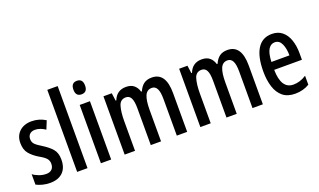

<svg xmlns="http://www.w3.org/2000/svg" viewBox="-78 -1211 2778 1671"><g transform="rotate(-20 1310.5 -375.0)"><path d="M319 -149Q319 -72 277 -31Q235 10 160 10Q122 10 89.5 1.5Q57 -7 32 -20V-117Q55 -99 88 -87Q121 -75 154 -75Q187 -75 205.5 -93Q224 -111 224 -145Q224 -173 206.5 -193.5Q189 -214 142 -240Q92 -270 62 -306.5Q32 -343 32 -405Q32 -471 74.5 -510.5Q117 -550 187 -550Q223 -550 255 -540.5Q287 -531 316 -513L285 -437Q263 -452 239 -461Q215 -470 190 -470Q159 -470 141.5 -453Q124 -436 124 -408Q124 -379 141.5 -360.5Q159 -342 207 -313Q257 -282 288 -246.5Q319 -211 319 -149Z M507 0H411V-760H507Z M679 -746Q733 -746 733 -683Q733 -621 679 -621Q625 -621 625 -683Q625 -746 679 -746ZM726 -540V0H631V-540Z M1300 -550Q1430 -550 1430 -360V0H1334V-338Q1334 -405 1318 -435Q1302 -465 1271 -465Q1225 -465 1206.5 -421Q1188 -377 1188 -290V0H1093V-341Q1093 -407 1077.5 -436Q1062 -465 1030 -465Q979 -465 963 -413Q947 -361 947 -275V0H851V-540H928L938 -468H944Q976 -550 1062 -550Q1109 -550 1136 -526.5Q1163 -503 1173 -466H1180Q1199 -509 1227.5 -529.5Q1256 -550 1300 -550Z M2001 -550Q2131 -550 2131 -360V0H2035V-338Q2035 -405 2019 -435Q2003 -465 1972 -465Q1926 -465 1907.5 -421Q1889 -377 1889 -290V0H1794V-341Q1794 -407 1778.5 -436Q1763 -465 1731 -465Q1680 -465 1664 -413Q1648 -361 1648 -275V0H1552V-540H1629L1639 -468H1645Q1677 -550 1763 -550Q1810 -550 1837 -526.5Q1864 -503 1874 -466H1881Q1900 -509 1928.5 -529.5Q1957 -550 2001 -550Z M2412 -549Q2469 -549 2507 -518Q2545 -487 2564 -432.5Q2583 -378 2583 -309V-248H2326Q2329 -70 2441 -70Q2471 -70 2500.5 -79Q2530 -88 2561 -108V-25Q2503 10 2429 10Q2358 10 2315 -25.5Q2272 -61 2252 -123.5Q2232 -186 2232 -266Q2232 -403 2277.5 -476Q2323 -549 2412 -549ZM2412 -472Q2374 -472 2352 -435.5Q2330 -399 2327 -321H2494Q2494 -384 2474 -428Q2454 -472 2412 -472Z"/></g></svg>

Font: Noto Sans ExtraCondensed Medium
Style: Regular
Weight: 500
Width: 2
Designer: Monotype Design Team
Foundry: Monotype Imaging Inc.
Version: Version 2.013; ttfautohint (v1.8.4.7-5d5b)